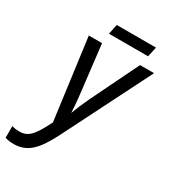

<svg xmlns="http://www.w3.org/2000/svg" viewBox="-217 -944 938 1055"><g transform="rotate(30 251.5 -416.0)"><path d="M193 -778H441L455 -841H206ZM42 9C132 9 180 -50 235 -156L516 -714H427L279 -410C261 -372 244 -332 231 -297C229 -327 226 -378 221 -415L186 -714H102L170 -202C116 -93 88 -66 32 -66C20 -66 3 -68 -13 -73V1C4 7 24 9 42 9Z"/></g></svg>

Font: Noto Sans Condensed
Style: Italic
Weight: 400
Width: 3
Italic angle: -12°
Designer: Monotype Design Team
Foundry: Monotype Imaging Inc.
Version: Version 2.013